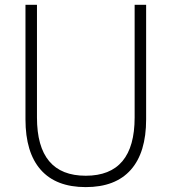

<svg xmlns="http://www.w3.org/2000/svg" viewBox="-20 -770 720 805"><path d="M339.5 14.5Q215 14.5 150.9 -58Q86.8 -130.5 86.8 -269.5V-750H135V-277.3Q135 -33.2 339.5 -33.2Q544.5 -33.2 544.5 -277.3V-750H592.7V-269.5Q592.7 -130.5 528.4 -58Q464.1 14.5 339.5 14.5Z"/></svg>

Font: Spartan Light
Style: Regular
Weight: 300
Designer: Matt Bailey, Mirko Velimirovic
Foundry: Matt Bailey
Version: Version 1.005